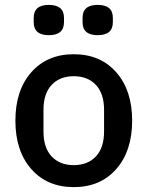

<svg xmlns="http://www.w3.org/2000/svg" viewBox="-20 -754 604 786"><path d="M456 -62Q391 12 282 12Q173 12 108 -62Q43 -136 43 -260Q43 -384 108 -458Q173 -532 282 -532Q391 -532 456 -458Q521 -384 521 -260Q521 -136 456 -62ZM406 -216V-304Q406 -371 372.5 -406.5Q339 -442 282 -442Q225 -442 191.5 -406.5Q158 -371 158 -304V-216Q158 -149 191.5 -113.5Q225 -78 282 -78Q339 -78 372.5 -113.5Q406 -149 406 -216ZM118 -663V-681Q118 -734 180 -734Q242 -734 242 -681V-663Q242 -610 180 -610Q118 -610 118 -663ZM318 -663V-681Q318 -734 380 -734Q442 -734 442 -681V-663Q442 -610 380 -610Q318 -610 318 -663Z"/></svg>

Font: IBM Plex Sans Medm
Style: Regular
Weight: 500
Designer: Mike Abbink, Paul van der Laan, Pieter van Rosmalen
Foundry: Bold Monday
Version: Version 3.005